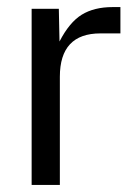

<svg xmlns="http://www.w3.org/2000/svg" viewBox="-20 -525 388 545"><path d="M69.8 0V-500H147L148.9 -407.2Q176.8 -461.4 211.9 -483.2Q247.1 -504.9 299.8 -504.9H321.8V-430.2H265.1Q149.9 -430.2 149.9 -307.1V0Z"/></svg>

Font: TASA Orbiter Deck
Style: Regular
Weight: 400
Designer: Weizhong Zhang
Version: Version 1.000;Glyphs 3.1.2 (3151)